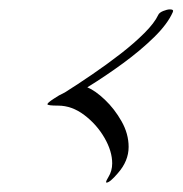

<svg xmlns="http://www.w3.org/2000/svg" viewBox="-20 -411 389 409"><path d="M207 -22Q206 -22 206 -23Q206 -26 211 -34Q219 -47 219 -63Q219 -89 202.5 -117.5Q186 -146 159.5 -166Q133 -186 104 -186Q81 -186 81 -189Q81 -192 95 -201Q105 -208 118 -214Q145 -231 176.5 -252.5Q208 -274 237 -296.5Q266 -319 287.5 -340.5Q309 -362 317 -379Q319 -384 327.5 -387.5Q336 -391 342 -391Q351 -391 348 -385Q337 -360 308.5 -332Q280 -304 242.5 -276.5Q205 -249 166 -225Q183 -218 203.5 -198.5Q224 -179 239 -152.5Q254 -126 254 -98Q254 -68 231 -42Q214 -22 207 -22Z"/></svg>

Font: Arizonia
Style: Regular
Weight: 400
Designer: Robert E. Leuschke
Foundry: Robert E. Leuschke
Version: Version 1.010; ttfautohint (v1.8.4.7-5d5b)